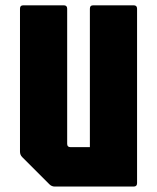

<svg xmlns="http://www.w3.org/2000/svg" viewBox="-20 -686 577 706"><path d="M181.5 0Q170 0 161.5 -8.5L61.5 -108.5Q53.5 -116.5 53.5 -128.5V-654Q53.5 -666.5 66 -666.5H214.5Q227 -666.5 227 -654V-157Q227 -145 239 -145H310.5V-654Q310.5 -666.5 323 -666.5H471.5Q484 -666.5 484 -654V-12.5Q484 0 471.5 0Z"/></svg>

Font: Jaro 24pt
Style: Regular
Weight: 400
Designer: Agyei Archer, Celine Hurka, Mirko Velimirović
Version: Version 1.000